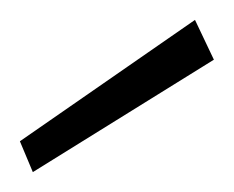

<svg xmlns="http://www.w3.org/2000/svg" viewBox="-20 -733 235 193"><path d="M13 -560 0 -591 176 -713 195 -673Z"/></svg>

Font: DM Sans 11pt ExtraLight
Style: Regular
Weight: 250
Version: Version 4.004;gftools[0.9.30]